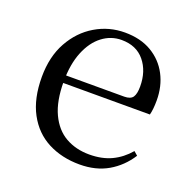

<svg xmlns="http://www.w3.org/2000/svg" viewBox="-102 -634 752 750"><g transform="rotate(20 273.5 -258.5)"><path d="M303.3 14.6Q229.5 14.6 171.6 -15.4Q113.7 -45.5 81.1 -106.2Q48.4 -167 48.4 -256.8Q48.4 -341.1 82.5 -402.5Q116.6 -463.8 172.8 -497.2Q229 -530.6 294.9 -530.6Q360.2 -530.6 406.4 -503.3Q452.6 -475.9 477.1 -429.2Q501.7 -382.4 501.7 -323.2Q501.7 -286.8 495.4 -262.9H86.6V-294.2H377.3Q403.6 -294.2 413 -308.2Q422.3 -322.1 422.3 -352.3Q422.3 -416.2 388.2 -457.5Q354.2 -498.8 292.6 -498.8Q248.8 -498.8 213 -471.6Q177.1 -444.5 156 -392.8Q134.9 -341.2 134.9 -268.7Q134.9 -188 159.4 -135.9Q183.9 -83.8 226.9 -59.4Q270 -35 325.5 -35Q378.5 -35 417.8 -53.7Q457.2 -72.3 487.7 -108.1L503.6 -94.3Q471 -43.5 421 -14.4Q371 14.6 303.3 14.6Z"/></g></svg>

Font: Noto Serif HK
Style: Regular
Weight: 200
Designer: Ryoko NISHIZUKA 西塚涼子 (kana & ideographs); Frank Grießhammer (Latin, Greek & Cyrillic); Wenlong ZHANG 张文龙 (bopomofo); San
Foundry: Adobe
Version: Version 2.001;hotconv 1.1.0;makeotfexe 2.6.0